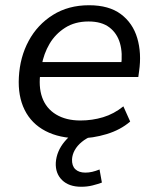

<svg xmlns="http://www.w3.org/2000/svg" viewBox="-20 -519 601 733"><path d="M283 9Q207 9 153.5 -19Q100 -47 74 -99.5Q48 -152 52 -224Q56 -301 89.5 -363Q123 -425 182 -462Q241 -499 320 -499Q396 -499 441.5 -465Q487 -431 504 -373.5Q521 -316 511 -247L508 -225H115L124 -282H462L442 -266Q449 -316 438 -354Q427 -392 397.5 -414.5Q368 -437 318 -437Q266 -437 228.5 -413Q191 -389 169 -351.5Q147 -314 139 -269L135 -247Q126 -189 141 -147Q156 -105 194 -82Q232 -59 287 -59Q332 -59 373.5 -71.5Q415 -84 451 -113L477 -55Q440 -23 387 -7Q334 9 283 9ZM290 194Q243 194 217 168.5Q191 143 193 102Q196 58 227 21Q258 -16 305 -36L331 0Q309 9 292 23Q275 37 265.5 54Q256 71 255 89Q254 114 267.5 127Q281 140 306 140Q319 140 332 137Q345 134 360 128L369 178Q353 184 333 189Q313 194 290 194Z"/></svg>

Font: Nunito Sans 10pt
Style: Italic
Weight: 400
Italic angle: -9°
Designer: Vernon Adams
Foundry: Vernon Adams
Version: Version 3.101;gftools[0.9.27]